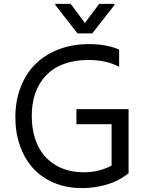

<svg xmlns="http://www.w3.org/2000/svg" viewBox="-20 -966 764 996"><path d="M458.8 -792.6H382.1L267 -940.3V-946H346.6L420.5 -846.6L494.3 -946H573.9V-940.3ZM376.4 -399.9H647V-67.5Q595.5 -26.3 532.3 -8.2Q469.1 9.9 405.5 9.9Q325.6 9.9 260.3 -17.6Q195 -45.1 151.1 -93.9Q107.2 -142.8 83.5 -210.2Q59.7 -277.7 59.7 -357.2Q59.7 -443.5 87.4 -514.7Q115.1 -585.9 165 -634.8Q214.8 -683.6 285.7 -710.4Q356.5 -737.2 441.1 -737.2Q533.4 -737.2 598 -708.8V-619.3Q533.4 -654.8 438.9 -654.8Q349.8 -654.8 284.3 -622.5Q218.8 -590.2 181.8 -524.1Q144.9 -458.1 144.9 -364.3Q144.9 -277 176.1 -211.5Q207.4 -146 268.8 -109.2Q330.3 -72.4 415.5 -72.4Q494 -72.4 558.9 -107.2V-321.7H376.4Z"/></svg>

Font: TID UI
Style: Regular
Weight: 400
Designer: The TID Project Authors
Foundry: Bakken & Bæck
Version: Version 1.001;hotconv 1.0.109;makeotfexe 2.5.65596